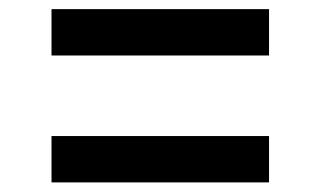

<svg xmlns="http://www.w3.org/2000/svg" viewBox="-20 -526 684 410"><path d="M554.5 -506.5V-407.5H90V-506.5ZM554.5 -235.5V-136.5H90V-235.5Z"/></svg>

Font: Merriweather Black
Style: Regular
Weight: 900
Designer: Eben Sorkin
Foundry: Eben Sorkin
Version: Version 2.200;gftools[0.9.31]